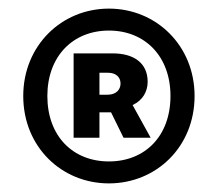

<svg xmlns="http://www.w3.org/2000/svg" viewBox="-20 -736 507 446"><path d="M233 -310C343 -310 432 -395 432 -513C432 -630 343 -716 233 -716C123 -716 34 -630 34 -513C34 -395 123 -310 233 -310ZM233 -361C149 -361 90 -420 90 -513C90 -605 149 -665 233 -665C317 -665 376 -605 376 -513C376 -420 317 -361 233 -361ZM151 -416H211V-475H238L267 -416H330L288 -492C312 -503 323 -524 323 -546C323 -591 289 -612 242 -612H151ZM211 -516V-567H231C249 -567 260 -557 260 -542C260 -528 250 -516 230 -516Z"/></svg>

Font: DAIFUKU Sans
Style: Bold
Weight: 700
Designer: Original font ‘Source Han Sans JP’ : Paul D. Hunt
Foundry: Daifuku
Version: Version 1.000